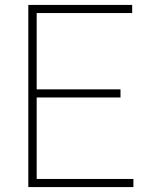

<svg xmlns="http://www.w3.org/2000/svg" viewBox="-20 -760 598 780"><path d="M95 0V-740H517V-707H129V-397H469.5V-364H129V-33H522V0Z"/></svg>

Font: Encode Sans Th
Style: Regular
Weight: 100
Designer: Multiple Designers
Foundry: Impallari Type
Version: Version 3.002; ttfautohint (v1.8.3) -l 8 -r 50 -G 200 -x 14 